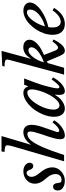

<svg xmlns="http://www.w3.org/2000/svg" viewBox="800 -1683 880 2546"><g transform="rotate(-90 1240.0 -410.0)"><path d="M77.1 -387.2Q77.1 -453.1 124.3 -496.6Q171.4 -540 243.2 -540Q291.5 -540 323.2 -515.6Q355 -491.2 355 -454.1Q355 -433.6 343.3 -421.4Q331.5 -409.2 312 -409.2Q295.4 -409.2 284.2 -418.2Q272.9 -427.2 267.3 -440.2Q261.7 -453.1 256.6 -466.1Q251.5 -479 242.7 -488Q233.9 -497.1 220.2 -497.1Q198.7 -497.1 183.3 -478Q168 -459 168 -431.2Q168 -406.7 180.9 -381.6Q193.8 -356.4 212.4 -333.3Q231 -310.1 249.5 -284.9Q268.1 -259.8 281 -225.8Q293.9 -191.9 293.9 -154.8Q293.9 -88.4 240.5 -39.3Q187 9.8 118.2 9.8Q59.1 9.8 22.9 -16.1Q-13.2 -42 -13.2 -84Q-13.2 -112.3 0.7 -129.2Q14.6 -146 37.1 -146Q80.1 -146 85.9 -86.9Q88.9 -54.7 96.7 -44.4Q104.5 -34.2 127 -34.2Q163.1 -34.2 184.1 -56.2Q205.1 -78.1 205.1 -115.2Q205.1 -145 191.9 -172.9Q178.7 -200.7 159.9 -223.4Q141.1 -246.1 122.3 -269.5Q103.5 -293 90.3 -323.5Q77.1 -354 77.1 -387.2Z M736.8 -311Q769 -406.2 769 -444.8Q769 -467.8 761.5 -477.3Q753.9 -486.8 735.8 -486.8Q674.3 -486.8 614.5 -388.4Q554.7 -290 481 -68.8L458 0H374L571.8 -678.2Q586.9 -735.4 586.9 -752Q586.9 -772 567.9 -780.3Q548.8 -788.6 498 -790L504.9 -830.1H709L594.7 -443.8L597.7 -441.9Q629.9 -488.8 672.1 -514.4Q714.4 -540 759.8 -540Q807.1 -540 832.5 -511.7Q857.9 -483.4 857.9 -431.2Q857.9 -365.2 816.9 -252.9Q764.2 -105.5 762.2 -95.2Q761.7 -91.8 761.7 -87.9Q761.7 -64.9 780.8 -64.9Q801.3 -64.9 830.6 -88.9Q859.9 -112.8 889.6 -153.8L918 -132.8Q886.7 -74.2 827.4 -32.2Q768.1 9.8 717.8 9.8Q690.9 9.8 679 -5.1Q667 -20 667 -53.2Q667 -87.4 680.4 -137.5Q693.8 -187.5 736.8 -311Z M1286.6 -487.8Q1256.8 -487.8 1223.9 -465.1Q1190.9 -442.4 1162.4 -404.8Q1133.8 -367.2 1110.4 -322.3Q1086.9 -277.3 1073.2 -229Q1059.6 -180.7 1059.6 -140.1Q1059.6 -104 1075 -82.5Q1090.3 -61 1115.7 -61Q1148.9 -61 1187.7 -101.1Q1226.6 -141.1 1256.8 -198.2Q1287.1 -255.4 1307.4 -320.1Q1327.6 -384.8 1327.6 -432.1Q1327.6 -458 1316.7 -472.9Q1305.7 -487.8 1286.6 -487.8ZM1368.7 -474.1 1389.6 -529.8H1472.7L1415.5 -377Q1387.2 -302.2 1364.5 -213.1Q1341.8 -124 1341.8 -90.8Q1341.8 -62 1360.4 -62Q1385.7 -62 1460.4 -166L1486.8 -145Q1445.8 -71.8 1397 -31Q1348.1 9.8 1302.7 9.8Q1254.4 9.8 1254.4 -64.9Q1254.4 -72.8 1257.8 -118.2L1253.4 -119.1Q1224.1 -63.5 1173.1 -26.9Q1122.1 9.8 1072.8 9.8Q1022.5 9.8 993.4 -28.8Q964.4 -67.4 964.4 -134.8Q964.4 -201.7 993.9 -275.4Q1023.4 -349.1 1068.4 -406.7Q1113.3 -464.4 1170.9 -502.2Q1228.5 -540 1280.8 -540Q1314 -540 1335 -524.2Q1356 -508.3 1368.7 -474.1Z M1881.3 -80.1Q1910.6 -80.1 1963.4 -154.8L1989.3 -141.1Q1917 9.8 1840.3 9.8Q1816.4 9.8 1801 -6.6Q1785.6 -22.9 1766.6 -67.9L1699.2 -228L1677.2 -217.8L1614.3 0H1523.4L1716.3 -716.8Q1723.6 -745.1 1723.6 -753.9Q1723.6 -774.9 1704.3 -782.5Q1685.1 -790 1630.4 -790L1639.6 -819.8L1838.4 -830.1L1734.4 -444.8L1738.3 -443.8Q1795.9 -541 1885.3 -541Q1931.6 -541 1959 -518.6Q1986.3 -496.1 1986.3 -458Q1986.3 -411.6 1939.7 -363.8Q1893.1 -315.9 1810.5 -278.8L1784.2 -267.1L1835.4 -134.8Q1846.2 -106 1856.9 -93Q1867.7 -80.1 1881.3 -80.1ZM1686.5 -268.1Q1773.4 -297.9 1829.8 -344.5Q1886.2 -391.1 1886.2 -432.1Q1886.2 -451.7 1875.5 -462.4Q1864.7 -473.1 1845.2 -473.1Q1803.7 -473.1 1756.3 -411.9Q1709 -350.6 1686.5 -268.1Z M2376 -153.8 2408.2 -132.8Q2321.8 9.8 2194.3 9.8Q2126.5 9.8 2088.9 -33Q2051.3 -75.7 2051.3 -152.8Q2051.3 -206.5 2069.8 -263.4Q2088.4 -320.3 2120.4 -368.9Q2152.3 -417.5 2192.6 -456.5Q2232.9 -495.6 2279.8 -517.8Q2326.7 -540 2371.1 -540Q2418.9 -540 2449.5 -515.6Q2480 -491.2 2480 -453.1Q2480 -407.7 2435.8 -358.4Q2391.6 -309.1 2316.2 -268.8Q2240.7 -228.5 2153.3 -209Q2148.9 -180.7 2148.9 -153.8Q2148.9 -100.6 2168.7 -72.8Q2188.5 -44.9 2226.1 -44.9Q2262.7 -44.9 2302.5 -74Q2342.3 -103 2376 -153.8ZM2351.1 -493.2Q2300.3 -493.2 2244.9 -420.7Q2189.5 -348.1 2163.1 -253.9Q2259.8 -280.3 2323 -335.9Q2386.2 -391.6 2386.2 -451.2Q2386.2 -493.2 2351.1 -493.2Z"/></g></svg>

Font: Libre Baskerville
Style: Italic
Weight: 400
Designer: Pablo Impallari, Rodrigo Fuenzalida
Foundry: Pablo Impallari, Rodrigo Fuenzalida
Version: Version 1.000